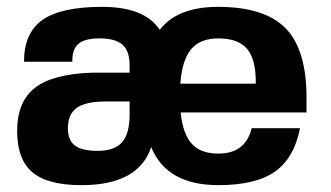

<svg xmlns="http://www.w3.org/2000/svg" viewBox="-20 -530 964 560"><path d="M507 -202Q513 -140 539 -111Q565 -82 617 -82Q696 -82 714 -156H855Q838 -69 782 -29.5Q726 10 617 10Q466 10 421 -101Q384 10 218 10Q119 10 74.5 -27.5Q30 -65 30 -148Q30 -233 81.5 -273.5Q133 -314 247 -318H358V-340Q358 -381 337.5 -399.5Q317 -418 270 -418Q227 -418 208.5 -402Q190 -386 191 -350H50Q50 -434 104 -472Q158 -510 278 -510Q402 -510 446 -443Q497 -510 616 -510Q752 -510 813 -447.5Q874 -385 874 -246V-202ZM358 -234H288Q230 -234 204 -215.5Q178 -197 178 -156Q178 -121 198.5 -105.5Q219 -90 265 -90Q314 -90 336 -115Q358 -140 358 -196ZM617 -418Q564 -418 537.5 -386.5Q511 -355 506 -286H726Q727 -356 701 -387Q675 -418 617 -418Z"/></svg>

Font: Fivo Sans
Style: Regular
Weight: 700
Designer: Alexander Slobzheninov
Foundry: Alexander Slobzheninov
Version: 1.0